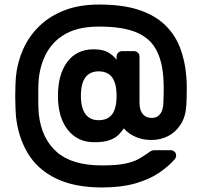

<svg xmlns="http://www.w3.org/2000/svg" viewBox="-20 -695 885 845"><path d="M429 130Q307 130 225.5 90Q144 50 101.5 -22Q59 -94 50 -186Q49 -200 48 -223Q47 -246 47 -272Q47 -298 48 -321Q49 -344 50 -357Q56 -420 81.5 -477.5Q107 -535 152.5 -579.5Q198 -624 263.5 -649.5Q329 -675 416 -675Q520 -675 591 -651.5Q662 -628 706.5 -585Q751 -542 773 -483.5Q795 -425 800 -357Q802 -336 802 -312.5Q802 -289 801.5 -267Q801 -245 800 -231Q797 -181 775 -147Q753 -113 719.5 -96Q686 -79 647 -79Q614 -79 589 -88Q564 -97 548.5 -108.5Q533 -120 525 -130Q517 -118 503.5 -103.5Q490 -89 464.5 -79Q439 -69 395 -69Q321 -69 278 -124Q235 -179 235 -273Q235 -368 276.5 -423Q318 -478 392 -478Q432 -478 455 -465Q478 -452 493 -432V-445Q493 -456 500 -463Q507 -470 518 -470H569Q580 -470 587 -463Q594 -456 594 -445V-243Q594 -210 608.5 -193Q623 -176 647 -176Q667 -176 678.5 -186.5Q690 -197 694.5 -212.5Q699 -228 699 -242Q700 -264 700.5 -292.5Q701 -321 699 -352Q694 -428 666 -478.5Q638 -529 578 -553.5Q518 -578 416 -578Q331 -578 275.5 -549.5Q220 -521 189.5 -470Q159 -419 151 -352Q149 -335 148.5 -304Q148 -273 148.5 -241.5Q149 -210 151 -191Q163 -85 230 -26Q297 33 429 33Q492 33 529 25.5Q566 18 588.5 5.5Q611 -7 629 -20Q637 -26 643.5 -30Q650 -34 660 -34H731Q741 -34 748.5 -27Q756 -20 755 -9Q755 -5 753.5 -1.5Q752 2 749 6Q721 38 678.5 66.5Q636 95 574.5 112.5Q513 130 429 130ZM414 -166Q454 -166 473.5 -192Q493 -218 493 -273Q493 -328 473.5 -354.5Q454 -381 414 -381Q376 -381 356 -354.5Q336 -328 336 -273Q336 -239 344.5 -215Q353 -191 370.5 -178.5Q388 -166 414 -166Z"/></svg>

Font: Rubik Light
Style: Bold
Weight: 700
Version: Version 2.104